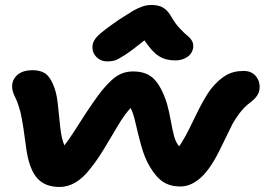

<svg xmlns="http://www.w3.org/2000/svg" viewBox="-20 -805 1056 766"><path d="M408.2 -560.1Q381.3 -560.1 364 -578.4Q346.7 -596.7 349.1 -623Q350.6 -641.6 369.1 -660.9Q387.7 -680.2 454.1 -726.1Q496.6 -753.4 511 -762Q525.4 -770.5 544.9 -777.8Q564.5 -785.2 584 -785.2Q614.3 -785.2 632.6 -773.4Q650.9 -761.7 665 -735.8Q679.2 -710.9 697.8 -691.2Q716.3 -671.4 728 -662.4Q739.7 -653.3 746.6 -640.6Q753.4 -627.9 750 -610.8Q745.6 -589.4 725.8 -576.7Q706.1 -564 679.2 -564Q641.1 -564 614 -581.1Q586.9 -598.1 556.2 -644Q508.3 -605 478.8 -585.9Q449.2 -566.9 437.3 -563.5Q425.3 -560.1 408.2 -560.1ZM217.8 -59.1Q160.2 -59.1 129.2 -93.3Q98.1 -127.4 85.9 -204.1Q84 -218.8 79.6 -249.8Q75.2 -280.8 73.5 -293.2Q71.8 -305.7 67.6 -328.1Q63.5 -350.6 60.3 -362.5Q57.1 -374.5 52 -389.4Q46.9 -404.3 41 -416Q17.1 -461.9 38.1 -493.4Q59.1 -524.9 109.9 -524.9Q139.2 -524.9 158.2 -513.4Q177.2 -502 190.9 -470.2Q205.1 -440.4 210.2 -394Q215.3 -347.7 220 -300.8Q224.6 -253.9 236.8 -225.1Q256.8 -250 291.3 -304.7Q325.7 -359.4 348.1 -391.1Q371.6 -425.3 388.4 -446Q405.3 -466.8 425.5 -485.4Q445.8 -503.9 466.6 -512Q487.3 -520 511.2 -520Q565.4 -520 595.2 -489Q625 -458 646 -392.1Q654.3 -362.8 661.4 -323.2Q668.5 -283.7 675 -260Q681.6 -236.3 694.8 -221.2Q715.8 -249.5 755.9 -333.7Q795.9 -418 824.2 -453.1Q851.6 -486.8 881.3 -504.4Q911.1 -522 952.1 -522Q985.8 -522 1003.2 -498Q1020.5 -474.1 1014.2 -442.9Q1008.8 -418.5 977.1 -395Q955.1 -378.9 936 -353.8Q917 -328.6 907 -309.3Q897 -290 879.6 -253.4Q862.3 -216.8 854 -201.2Q833.5 -160.2 812.5 -131.8Q791.5 -103.5 772 -88.6Q752.4 -73.7 735.1 -67.4Q717.8 -61 699.2 -61Q659.7 -61 631.3 -79.1Q603 -97.2 577.1 -141.1Q556.6 -175.8 543.5 -223.6Q530.3 -271.5 521 -313.2Q511.7 -355 501 -374Q478 -349.6 453.6 -309.1Q429.2 -268.6 400.1 -219.5Q371.1 -170.4 340.8 -132.8Q284.7 -59.1 217.8 -59.1Z"/></svg>

Font: Shantell Sans Irregular Bouncy
Style: Bold Italic
Weight: 700
Italic angle: -11.31°
Designer: Stephen Nixon, Anya Danilova, Shantell Martin
Foundry: Arrow Type
Version: Version 1.006;[9816181b4]